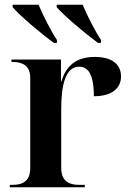

<svg xmlns="http://www.w3.org/2000/svg" viewBox="-20 -786 543 806"><path d="M206 -606H219V-618C193 -657 159 -725 142 -766H33V-756C60 -723 152 -645 206 -606ZM391 -606H404V-618C378 -657 344 -725 327 -766H218V-756C245 -723 338 -645 391 -606ZM21 0H336V-10H312C272 -10 237 -24 237 -81V-329C237 -434 257 -506 312 -506C349 -506 374 -476 374 -382C449 -382 488 -415 488 -465C488 -517 449 -547 378 -547C294 -547 256 -504 238 -445H236V-536H28V-526H32C71 -526 107 -513 107 -459V-80C107 -23 72 -10 32 -10H21Z"/></svg>

Font: Noto Serif Display SemiBold
Style: Regular
Weight: 600
Designer: Monotype Design Team
Foundry: Monotype Imaging Inc.
Version: Version 2.009